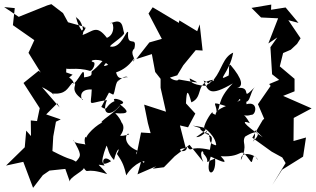

<svg xmlns="http://www.w3.org/2000/svg" viewBox="-59 -811 1518 923"><path d="M228 -401 290 -452 259 -463 262 -539 268 -584 233 -521 212 -481C173 -467 203 -465 249 -487C262 -470 306 -491 374 -470C388 -472 403 -509 391 -512C357 -520 424 -538 461 -499C416 -482 460 -512 476 -541C422 -519 440 -516 388 -472C368 -463 404 -446 345 -439C347 -510 320 -414 285 -403C320 -408 251 -475 213 -437C234 -433 179 -394 234 -422C209 -460 167 -455 183 -443L263 -406L200 -447ZM228 -294 143 -392C169 -381 222 -342 192 -361C258 -357 263 -384 288 -412C330 -414 259 -384 340 -332C336 -320 307 -384 382 -381C379 -293 356 -315 455 -330C425 -254 477 -250 518 -305C509 -279 404 -218 434 -222C419 -220 339 -158 355 -130C360 -183 333 -131 360 -103C375 -127 293 -112 294 -139C332 -67 334 -65 306 -34C271 -55 292 -34 193 -85L197 -155L210 -226L233 -237L163 -261L216 -314ZM485 -356C495 -365 495 -425 515 -426C481 -395 536 -455 555 -440C533 -442 511 -419 499 -463C578 -489 598 -565 581 -515C600 -528 560 -552 587 -578C602 -644 550 -577 557 -656C549 -673 526 -577 471 -587C464 -593 531 -631 538 -651C528 -680 535 -728 471 -698C485 -719 501 -647 455 -629C404 -695 389 -660 336 -642C351 -662 324 -655 305 -732C309 -719 330 -727 343 -659C377 -710 303 -653 331 -611L347 -682L268 -704L244 -748L188 -791L168 -785L31 -730L-39 -777L12 -772L3 -690L106 -618L78 -557L137 -462L127 -471L60 -417L54 -412L132 -291L119 -229L89 -232L90 -157L67 -183L60 -103L-30 -15L53 -33L100 92L147 31L179 9L255 1L278 66C262 44 363 4 341 -8C368 33 342 -11 456 26C413 -28 398 -21 444 -15C427 -36 442 -67 475 -36C437 -15 415 -11 453 -111C461 -100 461 -70 489 -42C505 -105 522 -103 503 -71C533 -29 538 -9 548 32C585 -30 651 -48 632 -28C579 -77 600 -79 603 -86C518 -121 552 -183 562 -165C511 -153 515 -148 473 -219C479 -160 426 -182 463 -126C499 -125 557 -185 525 -223C502 -159 564 -197 495 -267C568 -261 559 -277 518 -309C570 -319 469 -353 492 -325C443 -303 463 -274 428 -297L465 -366Z M835 -314C838 -376 843 -385 861 -319C923 -346 875 -415 968 -428C898 -374 985 -395 920 -424C941 -372 949 -345 1060 -410C980 -330 1004 -288 982 -273C983 -314 946 -326 1027 -301C947 -269 998 -248 963 -266C968 -290 922 -221 922 -195C902 -209 971 -173 980 -117C1001 -117 970 -133 970 -78C1012 -136 943 -91 949 -155C937 -146 961 -175 929 -170C875 -204 936 -185 868 -207C955 -195 939 -191 884 -152C920 -149 951 -210 930 -168C974 -154 958 -145 950 -91C843 -114 865 -73 840 -107C842 -64 768 -95 834 -99L806 -208L845 -199L880 -265ZM675 0 729 -7 781 -60 852 -115 918 -33C894 -85 920 -95 919 -72C963 -27 905 -21 975 -49C983 43 920 41 954 -58C1011 -32 1043 -17 1002 -60C1124 -52 1085 -118 1146 -35C1159 -17 1152 -94 1179 -42C1182 -62 1097 -95 1099 -41C1135 -120 1101 -121 1119 -154C1185 -195 1199 -169 1156 -130C1186 -170 1137 -216 1204 -151C1105 -219 1102 -235 1142 -219C1105 -284 1102 -244 1148 -259C1172 -255 1185 -327 1126 -310C1126 -353 1101 -332 1082 -321C1031 -331 1084 -302 1091 -335C1151 -290 1135 -365 1169 -395C1086 -312 1167 -406 1070 -386C1118 -390 1106 -432 1049 -499C1037 -502 1045 -472 1040 -448C974 -414 1045 -460 1062 -558C1013 -536 1009 -479 970 -430C966 -407 962 -441 933 -398C885 -401 853 -411 853 -434C901 -409 912 -410 800 -429C795 -418 766 -429 758 -438L793 -449L822 -497L882 -570L915 -568L901 -694L889 -661L803 -713L801 -701L675 -776L655 -746L719 -624L659 -607L596 -527L671 -551L687 -465L713 -432V-389L739 -274L634 -308L652 -219L665 -171L619 -174L588 -20L598 -44L621 -40L602 27L692 -12ZM1376 -701 1314 -775 1244 -764 1245 -789 1150 -773 1196 -727 1278 -723 1231 -602 1274 -631 1241 -584 1249 -454 1283 -427 1235 -407 1242 -398 1181 -310 1211 -240 1204 -234 1154 -149 1247 -82 1298 -54 1314 -27 1250 78 1297 5 1398 -58 1412 -150 1352 -133 1353 -244 1439 -290 1302 -350 1357 -372V-432L1286 -492L1302 -556L1339 -572L1369 -600L1386 -627L1327 -714Z"/></svg>

Font: Hussar Lance
Style: Regular
Weight: 700
Foundry: Cannot Into Space Fonts, PlusOne Fonts
Version: Version 2.27